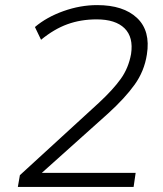

<svg xmlns="http://www.w3.org/2000/svg" viewBox="-20 -733 640 753"><path d="M50 0 58 -46 368 -330Q423 -381 453.5 -423.5Q484 -466 494 -521Q504 -587 468.5 -622Q433 -657 359 -657Q297 -657 244.5 -638Q192 -619 141 -577L117 -627Q163 -666 229 -689.5Q295 -713 361 -713Q464 -713 517.5 -662.5Q571 -612 556 -519Q546 -454 508 -401Q470 -348 404 -288L144 -55H512L504 0Z"/></svg>

Font: Mulish Light
Style: Italic
Weight: 300
Italic angle: -9°
Designer: Vernon Adams
Foundry: Vernon Adams
Version: Version 3.603; ttfautohint (v1.8.3)